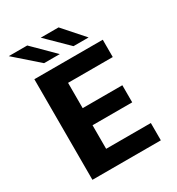

<svg xmlns="http://www.w3.org/2000/svg" viewBox="-208 -1028 1067 1157"><g transform="rotate(-30 325.0 -449.0)"><path d="M93.5 0V-700H569.5V-579.5H258.5V-403.5H534.5V-284.5H258.5V-120.5H569.5V0ZM397.5 -754.5 252 -897.5H376L502.5 -754.5ZM192.5 -754.5 29.5 -897.5H158L302 -754.5Z"/></g></svg>

Font: Trispace Thin
Style: Bold
Weight: 700
Version: Version 1.210